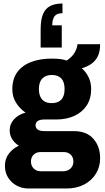

<svg xmlns="http://www.w3.org/2000/svg" viewBox="-20 -872 595 1091"><path d="M142 199Q105 199 74.5 182.5Q44 166 26 137Q8 108 8 70Q8 29 31 0Q54 -29 87 -44Q63 -59 49 -81.5Q35 -104 35 -131Q35 -168 60.5 -195Q86 -222 125 -232Q91 -256 70.5 -289.5Q50 -323 50 -365Q50 -424 78.5 -462.5Q107 -501 157.5 -520Q208 -539 274 -539Q300 -539 321 -536.5Q342 -534 359 -528Q391 -549 405 -574.5Q419 -600 420 -621H549Q549 -580 536 -553Q523 -526 499.5 -509.5Q476 -493 445 -484Q470 -462 484 -432Q498 -402 498 -366Q498 -311 472.5 -272.5Q447 -234 402.5 -213.5Q358 -193 299 -193H233Q207 -193 194.5 -184.5Q182 -176 182 -160Q182 -145 194 -136Q206 -127 232 -127H399Q472 -127 510.5 -83.5Q549 -40 549 27Q549 76 525 115Q501 154 458 176.5Q415 199 359 199ZM210 101H339Q356 101 369 94Q382 87 389.5 74.5Q397 62 397 46Q397 21 381.5 6.5Q366 -8 343 -8H210Q187 -8 171.5 6.5Q156 21 156 46Q156 70 171.5 85.5Q187 101 210 101ZM274 -286Q310 -286 328.5 -306Q347 -326 347 -366Q347 -406 328.5 -426Q310 -446 274 -446Q240 -446 220.5 -426Q201 -406 201 -366Q201 -340 209.5 -322Q218 -304 234 -295Q250 -286 274 -286ZM335 -852V-797Q303 -797 290 -780Q277 -763 277 -728H331V-602H211V-705Q211 -760 224.5 -792Q238 -824 265.5 -838Q293 -852 335 -852Z"/></svg>

Font: Archivo SemiCondensed ExtraBold
Style: Regular
Weight: 800
Width: 4
Designer: Hector Gatti
Foundry: Omnibus-Type
Version: Version 2.001